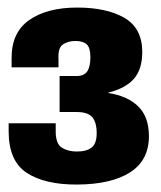

<svg xmlns="http://www.w3.org/2000/svg" viewBox="-20 -478 426 508"><path d="M184.1 10.3Q274.4 9.8 324.2 -22Q374 -53.7 374 -117.7Q374 -168.9 345.7 -196.5Q317.4 -224.1 266.6 -231.9V-232.9Q313 -244.6 334.7 -270Q356.4 -295.4 356.4 -340.3Q356.4 -403.3 309.3 -430.7Q262.2 -458 184.1 -458Q104.5 -458 57.1 -424.8Q9.8 -391.6 10.7 -322.3V-299.8H134.8V-320.3Q132.8 -351.6 146.7 -360.6Q160.6 -369.6 179.2 -369.6Q199.7 -369.6 209.5 -360.6Q219.2 -351.6 219.2 -326.7Q219.2 -301.8 210.9 -289.3Q202.6 -276.9 182.6 -276.9H137.7V-181.6H182.6Q212.4 -181.6 224.1 -168Q235.8 -154.3 235.8 -125.5Q235.8 -98.6 222.7 -87.9Q209.5 -77.1 183.1 -77.1Q160.2 -77.1 143.8 -87.2Q127.4 -97.2 127.4 -130.4V-151.9H2.9V-130.4Q2.9 -51.8 51 -20.5Q99.1 10.7 184.1 10.3Z"/></svg>

Font: Roboto Flex Super Cond Bold
Style: Regular
Weight: 700
Width: 3
Designer: Berlow after Robertson
Foundry: Google
Version: Version 3.000